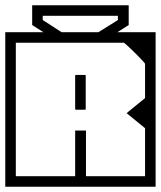

<svg xmlns="http://www.w3.org/2000/svg" viewBox="-40 -708 610 728"><path d="M-20 -188V-398H20Q20 -398 20 -382.2Q20 -366.5 20 -345.5Q20 -324.5 20 -308.8Q20 -293 20 -293Q20 -293 20 -293Q20 -293 20 -293Q20 -293 20 -293Q20 -293 20 -293Q20 -293 20 -277.2Q20 -261.5 20 -240.5Q20 -219.5 20 -203.8Q20 -188 20 -188ZM440 -279Q440 -279 440 -279Q440 -279 440 -279Q440 -279 450.5 -287.5Q461 -296 475 -307.5Q489 -319 499.5 -327.5Q510 -336 510 -336V-386H529H550Q550 -386 550 -364.5Q550 -343 550 -311Q550 -279 550 -247Q550 -215 550 -193.5Q550 -172 550 -172H529H510V-222Q510 -222 499.5 -230.5Q489 -239 475 -250.5Q461 -262 450.5 -270.5Q440 -279 440 -279Q440 -279 440 -279Q440 -279 440 -279ZM-20 -279H20Q20 -279 20 -261.8Q20 -244.5 20 -217.2Q20 -190 20 -159.5Q20 -129 20 -101.8Q20 -74.5 20 -57.2Q20 -40 20 -40Q20 -40 20 -40Q20 -40 20 -40Q20 -40 20 -40Q20 -40 20 -40Q20 -40 20 -40Q20 -40 20 -40Q20 -40 20 -40Q20 -40 20 -40Q20 -40 20 -40Q20 -40 20 -40Q20 -40 20 -40Q20 -40 20 -40Q20 -40 20 -40Q20 -40 38.2 -40Q56.5 -40 85.2 -40Q114 -40 146 -40Q178 -40 206.8 -40Q235.5 -40 253.8 -40Q272 -40 272 -40Q272 -30.5 272 -20.2Q272 -10 272 0Q272 0 272 0Q272 0 272 0Q272 0 272 0Q272 0 272 0Q272 0 272 0Q272 0 251 0Q230 0 196.8 0Q163.5 0 126 0Q88.5 0 55.2 0Q22 0 1 0Q-20 0 -20 0Q-20 0 -20 0Q-20 0 -20 0Q-20 0 -20 0Q-20 0 -20 0Q-20 0 -20 -20.2Q-20 -40.5 -20 -72.2Q-20 -104 -20 -139.5Q-20 -175 -20 -206.8Q-20 -238.5 -20 -258.8Q-20 -279 -20 -279ZM-20 -307Q-20 -307 -20 -327.2Q-20 -347.5 -20 -379.2Q-20 -411 -20 -446.5Q-20 -482 -20 -513.8Q-20 -545.5 -20 -565.8Q-20 -586 -20 -586Q-20 -586 -20 -586Q-20 -586 -20 -586Q-20 -586 -20 -586Q-20 -586 -20 -586Q-20 -586 1 -586Q22 -586 55.2 -586Q88.5 -586 126 -586Q163.5 -586 196.8 -586Q230 -586 251 -586Q272 -586 272 -586Q272 -586 272 -586Q272 -586 272 -586Q272 -586 272 -586Q272 -586 272 -586Q272 -586 272 -586Q272 -576.5 272 -566.2Q272 -556 272 -546Q272 -546 253.8 -546Q235.5 -546 206.8 -546Q178 -546 146 -546Q114 -546 85.2 -546Q56.5 -546 38.2 -546Q20 -546 20 -546Q20 -546 20 -546Q20 -546 20 -546Q20 -546 20 -546Q20 -546 20 -546Q20 -546 20 -546Q20 -546 20 -546Q20 -546 20 -546Q20 -546 20 -546Q20 -546 20 -546Q20 -546 20 -546Q20 -546 20 -546Q20 -546 20 -546Q20 -546 20 -546Q20 -546 20 -528.8Q20 -511.5 20 -484.2Q20 -457 20 -426.5Q20 -396 20 -368.8Q20 -341.5 20 -324.2Q20 -307 20 -307ZM550 -307H510V-466Q510 -467.5 502.2 -476Q494.5 -484.5 483 -496.2Q471.5 -508 459.5 -519.5Q447.5 -531 439 -538.5Q430.5 -546 429 -546Q429 -546 429 -546Q429 -546 429 -546Q429 -546 429 -546Q429 -546 411.8 -546Q394.5 -546 369 -546Q343.5 -546 318 -546Q292.5 -546 275.2 -546Q258 -546 258 -546Q258 -556 258 -566.2Q258 -576.5 258 -586Q258 -586 258 -586Q258 -586 258 -586Q258 -586 258 -586Q258 -586 258 -586Q258 -586 258 -586Q261.5 -586 284 -586Q306.5 -586 339.8 -586Q373 -586 409.2 -586Q445.5 -586 477.5 -586Q509.5 -586 529.8 -586Q550 -586 550 -586Q550 -586 550 -586Q550 -586 550 -586Q550 -586 550 -586Q550 -586 550 -586Q550 -586 550 -565.8Q550 -545.5 550 -513.8Q550 -482 550 -446.5Q550 -411 550 -379.2Q550 -347.5 550 -327.2Q550 -307 550 -307ZM245 -296Q245 -296 245 -314.8Q245 -333.5 245 -358Q245 -382.5 245 -401.2Q245 -420 245 -420Q245 -420 245 -420Q245 -420 245 -420Q245 -423 245.5 -423.5Q246 -424 249 -424Q254.5 -424 259.8 -424Q265 -424 270.2 -424Q275.5 -424 281 -424Q284 -424 284.5 -423.5Q285 -423 285 -420Q285 -420 285 -420Q285 -420 285 -420Q285 -420 285 -401.2Q285 -382.5 285 -358Q285 -333.5 285 -314.8Q285 -296 285 -296Q285 -296 285 -296Q285 -296 285 -296Q285 -296 285 -296Q285 -296 285 -296Q285 -296 285 -296Q285 -296 285 -296Q285 -296 285 -296Q285 -293 284.5 -292.5Q284 -292 281 -292Q273 -292 265.2 -292Q257.5 -292 249 -292Q246 -292 245.5 -292.5Q245 -293 245 -296Q245 -296 245 -296Q245 -296 245 -296Q245 -296 245 -296Q245 -296 245 -296Q245 -296 245 -296Q245 -296 245 -296Q245 -296 245 -296ZM245 -213Q245 -213 248 -213Q251 -213 255.5 -213Q260 -213 265 -213Q270.5 -213 275.2 -213Q280 -213 283 -213Q286 -213 286 -213Q286 -205 286 -185.2Q286 -165.5 286 -141Q286 -116.5 286 -93.2Q286 -70 286 -55Q286 -40 286 -40Q286 -40 286 -40Q286 -40 286 -40Q286 -40 286 -40Q286 -40 302.2 -40Q318.5 -40 344 -40Q369.5 -40 398 -40Q426.5 -40 452 -40Q477.5 -40 493.8 -40Q510 -40 510 -40Q510 -40 510 -40Q510 -40 510 -40Q510 -40 510 -40Q510 -40 510 -55.8Q510 -71.5 510 -89.8Q510 -108 510 -115Q510 -120.5 510 -125.8Q510 -131 510 -138.8Q510 -146.5 510 -158.5Q510 -170.5 510 -189Q510 -189 510 -189Q510 -189 510 -189Q510 -189 510 -189Q510 -189 510 -199.5Q510 -210 510 -224Q510 -238 510 -248.5Q510 -259 510 -259H550Q550 -234.5 550 -204.8Q550 -175 550 -141.8Q550 -108.5 550 -72.8Q550 -37 550 0Q550 0 550 0Q550 0 550 0Q550 0 550 0Q550 0 550 0Q550 0 550 0Q550 0 550 0Q550 0 550 0Q550 0 550 0Q550 0 528.5 0Q507 0 473 0Q439 0 400.5 0Q362 0 327.2 0Q292.5 0 269.8 0Q247 0 245 0Q245 0 245 0Q245 0 245 0Q245 0 245 0Q245 0 245 0Q245 0 245 0Q245 0 245 0Q245 0 245 0Q245 0 245 -6Q245 -12 245 -20Q245 -28 245 -34Q245 -40 245 -40Q245 -40 245 -40Q245 -40 245 -40Q245 -40 245 -40Q245 -60 245 -79.8Q245 -99.5 245 -118.2Q245 -137 245 -154Q245 -171 245 -186Q245 -201 245 -213ZM327 -582Q327 -582 335 -587Q343 -592 355 -599.5Q367 -607 379 -614.5Q391 -622 399 -627Q407 -632 407 -632Q407 -632 407 -632Q407 -632 407 -632Q407 -632 407 -636Q407 -640 407 -644Q407 -648 407 -648Q391.5 -648 377.5 -648Q363.5 -648 350.2 -648Q337 -648 323.5 -648Q310 -648 295.5 -648Q281 -648 265 -648Q248.5 -648 234 -648Q219.5 -648 206 -648Q192.5 -648 179 -648Q165.5 -648 151.5 -648Q137.5 -648 122 -648Q122 -648 122 -644Q122 -640 122 -636Q122 -632 122 -632Q122 -632 122 -632Q122 -632 122 -632Q122 -632 130 -627Q138 -622 149.5 -614.5Q161 -607 172.5 -599.5Q184 -592 192 -587Q200 -582 200 -582L145 -573Q145 -573 135.5 -579Q126 -585 113.5 -593Q101 -601 91.5 -607Q82 -613 82 -613Q82 -613 82 -613Q82 -613 82 -613Q82 -613 82 -624.2Q82 -635.5 82 -650.5Q82 -665.5 82 -676.8Q82 -688 82 -688Q117.5 -688 143.2 -688Q169 -688 187.2 -688Q205.5 -688 218.8 -688Q232 -688 243 -688Q254 -688 265 -688Q275 -688 287 -688Q299 -688 314 -688Q329 -688 348.2 -688Q367.5 -688 392.2 -688Q417 -688 448 -688Q448 -688 448 -676.8Q448 -665.5 448 -650.5Q448 -635.5 448 -624.2Q448 -613 448 -613Q448 -613 448 -613Q448 -613 448 -613Q448 -613 438.5 -607Q429 -601 416.5 -593Q404 -585 394.5 -579Q385 -573 385 -573Z"/></svg>

Font: Honk
Style: Regular
Weight: 400
Designer: Noopur Datye & Yesha Goshar
Foundry: Ek Type
Version: Version 1.000